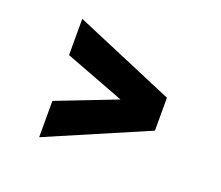

<svg xmlns="http://www.w3.org/2000/svg" viewBox="-85 -649 807 701"><g transform="rotate(20 318.5 -298.0)"><path d="M125 -209 357 -299 125 -387V-528L514 -363V-235L125 -68Z"/></g></svg>

Font: Oak Sans ExtraBold
Style: Regular
Weight: 800
Designer: Erik Kennedy, Walven
Foundry: Erik Kennedy, Walven
Version: Version 1.000